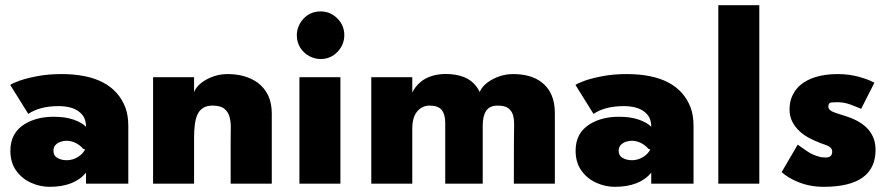

<svg xmlns="http://www.w3.org/2000/svg" viewBox="-20 -708 3433 740"><path d="M171 12Q134 12 99.2 -3.8Q64.5 -19.5 42.2 -50.5Q20 -81.5 20 -127.5Q20 -196 75.5 -230Q121.5 -258 187 -258Q231.5 -258 263.2 -247Q295 -236 311.5 -219.5Q311.5 -238.5 305.2 -252.5Q299 -266.5 283.5 -278.5Q255.5 -299 205.5 -299Q133.5 -299 89 -269L19.5 -380.5Q27.5 -387 54.8 -396.8Q82 -406.5 124 -414.5Q166 -422.5 217 -422.5Q414 -422.5 463.5 -293Q474.5 -262.5 474.5 -222.5V0H311.5V-42.5Q266.5 12 171 12ZM237.5 -90.5Q259.5 -90.5 279.5 -102.5Q299.5 -114.5 308 -132.5L301 -134Q287 -150 270 -157.8Q253 -165.5 237 -165.5Q226 -165.5 214.2 -161.8Q202.5 -158 194.2 -149.5Q186 -141 186 -126.5Q186 -109.5 198.5 -101Q214.5 -90.5 237.5 -90.5Z M1027.5 0H869V-161.5L869.5 -219.5Q869.5 -241.5 864 -259.8Q858.5 -278 844 -289.5Q829.5 -301 798.5 -301Q756.5 -301 740.5 -265.5Q728 -237.5 728 -177V0H570V-410.5H728V-352.5Q738.5 -381 776.2 -401.8Q814 -422.5 858 -422.5Q926 -422.5 973 -389.5Q1027.5 -348.5 1027.5 -270.5Z M1215.5 -480.5Q1192.5 -480.5 1171.5 -492Q1150.5 -503.5 1137.2 -524.2Q1124 -545 1124 -572.5Q1124 -595.5 1135.5 -616.5Q1147 -637.5 1167.5 -650.8Q1188 -664 1215.5 -664Q1253 -664 1280 -637.2Q1307 -610.5 1307 -572.5Q1307 -536 1280.8 -508.2Q1254.5 -480.5 1215.5 -480.5ZM1292 0H1134V-410.5H1292Z M2118.5 0H1960.5Q1960.5 -201 1961.5 -222V-230Q1961.5 -247.5 1958 -262Q1953.5 -279 1940.2 -290Q1927 -301 1898.5 -301Q1867 -301 1853.8 -281Q1840.5 -261 1840.5 -224V0H1696V-234.5Q1696 -267 1682.5 -284Q1669 -301 1635 -301Q1619.5 -301 1606.8 -294Q1594 -287 1585.8 -275.8Q1577.5 -264.5 1573.2 -249Q1569 -233.5 1569 -216V0H1411V-410.5H1569V-351Q1579 -373.5 1601.5 -392.5Q1636 -421 1694.5 -423Q1738 -423 1768 -411Q1808.5 -395 1829 -353.5Q1840.5 -382 1879.5 -403Q1917 -422.5 1958 -422.5Q2024.5 -422.5 2065.5 -392.5Q2118.5 -353.5 2118.5 -272Z M2349.5 12Q2312.5 12 2277.8 -3.8Q2243 -19.5 2220.8 -50.5Q2198.5 -81.5 2198.5 -127.5Q2198.5 -196 2254 -230Q2300 -258 2365.5 -258Q2410 -258 2441.8 -247Q2473.5 -236 2490 -219.5Q2490 -238.5 2483.8 -252.5Q2477.5 -266.5 2462 -278.5Q2434 -299 2384 -299Q2312 -299 2267.5 -269L2198 -380.5Q2206 -387 2233.2 -396.8Q2260.5 -406.5 2302.5 -414.5Q2344.5 -422.5 2395.5 -422.5Q2592.5 -422.5 2642 -293Q2653 -262.5 2653 -222.5V0H2490V-42.5Q2445 12 2349.5 12ZM2416 -90.5Q2438 -90.5 2458 -102.5Q2478 -114.5 2486.5 -132.5L2479.5 -134Q2465.5 -150 2448.5 -157.8Q2431.5 -165.5 2415.5 -165.5Q2404.5 -165.5 2392.8 -161.8Q2381 -158 2372.8 -149.5Q2364.5 -141 2364.5 -126.5Q2364.5 -109.5 2377 -101Q2393 -90.5 2416 -90.5Z M2906.5 0H2748.5V-688H2906.5Z M3154.5 12Q3101.5 12 3056 -6.5Q3018 -22 2992.5 -44.5L3054.5 -150.5Q3073 -137 3091 -125Q3113 -110 3138 -104L3145 -102L3163 -101Q3187.5 -101 3187.5 -124Q3187.5 -131 3183.8 -135.8Q3180 -140.5 3174 -144Q3168 -147.5 3160 -150.2Q3152 -153 3143.5 -156Q3122.5 -164 3101 -175Q3079.5 -186 3062.5 -201.5Q3045.5 -217 3034.2 -238Q3023 -259 3023 -286.5Q3023 -317.5 3035 -341.5Q3058 -390 3121.5 -410.5Q3159.5 -422.5 3208 -422.5Q3253.5 -422.5 3292 -411.5Q3309.5 -406.5 3324.5 -401Q3339 -395 3350 -389L3299 -288.5Q3279.5 -297 3256.5 -305.5Q3233.5 -314 3208 -314Q3193.5 -313.5 3185.8 -313.2Q3178 -313 3174 -306.5Q3173 -302 3172.5 -297Q3172.5 -285 3190 -277Q3199 -273 3222 -266Q3240.5 -260.5 3259 -253.5Q3354.5 -216 3354.5 -130.5Q3354.5 12 3154.5 12Z"/></svg>

Font: Lucymar Sans ExtraBold
Style: Regular
Weight: 800
Foundry: The League of Moveable Type (original font) / Main changes by Cristiano Sobral with portions from Mirco Monsees
Version: Version 2.001;August 30, 2020;FontCreator 13.0.0.2681 64-bit